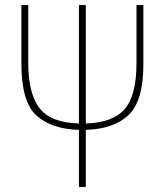

<svg xmlns="http://www.w3.org/2000/svg" viewBox="-20 -734 660 754"><path d="M516 -714V-486Q516 -359 469.5 -305.5Q423 -252 317 -249V-714H290V-249Q179 -252 135 -309.5Q91 -367 91 -487V-714H64V-484Q64 -333 123.5 -280Q183 -227 290 -224V0H317V-224Q426 -227 484.5 -282Q543 -337 543 -481V-714Z"/></svg>

Font: Noto Sans Display SemiCondensed Thin
Style: Regular
Weight: 250
Width: 4
Designer: Monotype Design team
Foundry: Monotype Imaging Inc.
Version: 1.000